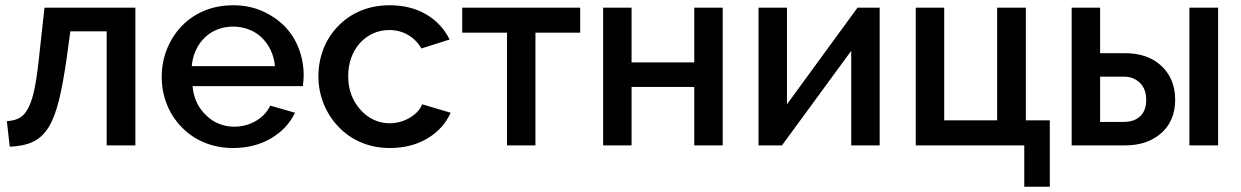

<svg xmlns="http://www.w3.org/2000/svg" viewBox="-20 -552 4713 729"><path d="M164 -68Q187 -105 203 -168Q219 -231 234 -337L247 -433H385V0H494V-523H149L132 -369Q123 -279 113.5 -227.5Q104 -176 90 -147Q76 -118 57 -106Q38 -94 6 -92L17 5Q70 3 105 -13.5Q140 -30 164 -68Z M1100 -124 1006 -151Q989 -115 952 -93Q914 -71 869 -71Q839 -71 811.5 -82Q784 -93 763 -114Q717 -157 711 -225H1130Q1133 -252 1133 -265Q1133 -319 1114.5 -367.5Q1096 -416 1061 -452Q1024 -489 974.5 -510.5Q925 -532 866 -532Q805 -532 755 -511Q705 -490 669 -452Q633 -414 613.5 -364.5Q594 -315 594 -260Q594 -205 613.5 -156Q633 -107 669 -70Q705 -32 755.5 -11Q806 10 865 10Q947 10 1009.5 -27Q1072 -64 1100 -124ZM758 -410Q779 -430 806.5 -440.5Q834 -451 865 -451Q896 -451 924 -440.5Q952 -430 973 -410Q994 -390 1007.5 -362Q1021 -334 1024 -301H708Q711 -334 724 -362Q737 -390 758 -410Z M1264 -72Q1300 -33 1350.5 -11.5Q1401 10 1460 10Q1542 10 1603 -26.5Q1664 -63 1691 -124L1583 -156Q1571 -126 1536 -105Q1500 -84 1459 -84Q1427 -84 1398.5 -97.5Q1370 -111 1349 -135Q1302 -187 1302 -262Q1302 -338 1347 -389Q1368 -412 1396.5 -425Q1425 -438 1458 -438Q1497 -438 1529 -419.5Q1561 -401 1580 -368L1687 -402Q1657 -463 1598 -497.5Q1539 -532 1460 -532Q1399 -532 1349 -511Q1299 -490 1263 -452Q1227 -415 1208 -366Q1189 -317 1189 -262Q1189 -208 1208.5 -159Q1228 -110 1264 -72Z M2183 -428V-523H1735V-428H1905V0H2013V-428Z M2270 -523V0H2378V-222H2616V0H2724V-523H2616V-315H2378V-523Z M2860 -523V0H2949L3212 -359V0H3320V-523H3236L2968 -156V-523Z M3869 0V157H3966V-95H3875V-523H3766V-95H3565V-523H3457V0Z M4253 0Q4333 0 4385 -43Q4442 -90 4442 -174Q4442 -216 4427 -249.5Q4412 -283 4385 -306Q4334 -350 4252 -350H4157V-523H4049V0ZM4605 0V-523H4496V0ZM4157 -261H4247Q4284 -261 4308 -237.5Q4332 -214 4332 -173Q4332 -132 4309 -110.5Q4286 -89 4246 -89H4157Z"/></svg>

Font: RT Raleway SemiBold
Style: Regular
Weight: 400
Designer: Matt McInerney, Pablo Impallari, Rodrigo Fuenzalida — Edited by Milan Moffatt in April 2016
Foundry: Matt McInerney, Pablo Impallari, Rodrigo Fuenzalida — Edited by Milan Moffatt in April 2016
Version: Version 3.001